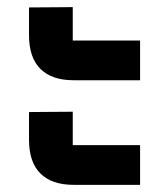

<svg xmlns="http://www.w3.org/2000/svg" viewBox="-20 -556 463 536"><path d="M185.1 -332Q125 -332 93 -363.5Q61 -395 61 -458V-535.2L183.1 -536.1V-442.9H371.1V-332ZM185.1 -40Q125 -40 93 -71.5Q61 -103 61 -166V-243.2L183.1 -244.1V-150.9H371.1V-40Z"/></svg>

Font: Anuphan SemiBold
Style: Bold
Weight: 600
Designer: Mike Abbink, Paul van der Laan, Pieter van Rosmalen, Mint Tantisuwanna
Foundry: Bold Monday; Cadson Demak
Version: Version 3.002;hotconv 1.0.109;makeotfexe 2.5.65596